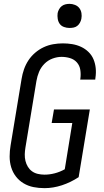

<svg xmlns="http://www.w3.org/2000/svg" viewBox="-20 -968 540 996"><path d="M211 8Q181 8 153.5 2.5Q126 -3 102.5 -17Q79 -31 62.5 -52.5Q46 -74 38 -100.5Q30 -127 30 -156Q30 -185 35 -214L92 -559Q96 -584 104.5 -608.5Q113 -633 127.5 -655Q142 -677 162.5 -694.5Q183 -712 206.5 -723Q230 -734 255.5 -738.5Q281 -743 306 -743Q331 -743 355 -739Q379 -735 400.5 -725Q422 -715 439 -698.5Q456 -682 465 -660.5Q474 -639 476.5 -614.5Q479 -590 475 -564L474 -555H396L397 -561Q400 -584 396.5 -606Q393 -628 379 -644Q365 -660 343.5 -666.5Q322 -673 299 -673Q276 -673 252 -664Q228 -655 210 -636.5Q192 -618 182.5 -595Q173 -572 169 -548L112 -203Q109 -185 108.5 -167.5Q108 -150 112 -133.5Q116 -117 124.5 -103Q133 -89 146 -79.5Q159 -70 176 -66Q193 -62 211 -62Q237 -62 264 -69Q291 -76 316 -90L355 -330H248L260 -400H446L388 -49Q347 -22 301.5 -7Q256 8 211 8ZM340 -823Q326 -823 312 -828Q298 -833 290 -844Q282 -855 279.5 -870Q277 -885 279 -900Q281 -910 286.5 -920Q292 -930 300.5 -936.5Q309 -943 319.5 -945.5Q330 -948 341 -948Q355 -948 369 -942.5Q383 -937 391.5 -926Q400 -915 402.5 -900Q405 -885 402 -870Q400 -860 394.5 -850Q389 -840 380.5 -833.5Q372 -827 361.5 -825Q351 -823 340 -823Z"/></svg>

Font: Iosevka Custom
Style: Italic
Weight: 400
Italic angle: -9°
Monospace: yes
Designer: Belleve Invis
Foundry: Belleve Invis
Version: Version 30.3.3; ttfautohint (v1.8.3)